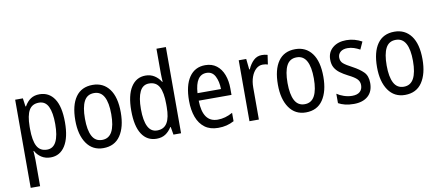

<svg xmlns="http://www.w3.org/2000/svg" viewBox="-82 -1093 3825 1667"><g transform="rotate(-10 1830.5 -260.0)"><path d="M286 -547Q370 -547 416.5 -477.5Q463 -408 463 -269Q463 -135 417 -62.5Q371 10 289 10Q243 10 208.5 -12Q174 -34 154 -71H150Q151 -51 152.5 -30.5Q154 -10 154 6V240H71V-537H139L149 -464H154Q177 -505 209 -526Q241 -547 286 -547ZM269 -476Q209 -476 182 -429.5Q155 -383 154 -285V-266Q154 -162 181 -112Q208 -62 270 -62Q324 -62 350.5 -115Q377 -168 377 -269Q377 -369 351.5 -422.5Q326 -476 269 -476Z M955 -269Q955 -141 904 -65.5Q853 10 753 10Q659 10 606.5 -65.5Q554 -141 554 -269Q554 -402 605 -474.5Q656 -547 755 -547Q848 -547 901.5 -476Q955 -405 955 -269ZM639 -269Q639 -169 667 -115.5Q695 -62 755 -62Q814 -62 842.5 -114.5Q871 -167 871 -269Q871 -370 842.5 -422.5Q814 -475 755 -475Q694 -475 666.5 -422.5Q639 -370 639 -269Z M1223 10Q1139 10 1093 -60.5Q1047 -131 1047 -268Q1047 -403 1093 -475Q1139 -547 1221 -547Q1265 -547 1299 -525.5Q1333 -504 1355 -468H1359Q1358 -487 1357 -507.5Q1356 -528 1356 -543V-760H1439V0H1372L1360 -69H1356Q1333 -32 1301 -11Q1269 10 1223 10ZM1240 -60Q1300 -60 1328 -106.5Q1356 -153 1356 -246V-272Q1356 -374 1329 -424Q1302 -474 1239 -474Q1184 -474 1158 -420Q1132 -366 1132 -267Q1132 -166 1158.5 -113Q1185 -60 1240 -60Z M1747 -546Q1806 -546 1846.5 -515Q1887 -484 1907.5 -430Q1928 -376 1928 -308V-252H1639Q1642 -61 1774 -61Q1841 -61 1906 -98V-24Q1874 -7 1840.5 1.5Q1807 10 1766 10Q1695 10 1648.5 -24.5Q1602 -59 1579 -121Q1556 -183 1556 -265Q1556 -400 1606 -473Q1656 -546 1747 -546ZM1747 -478Q1650 -478 1640 -318H1847Q1846 -385 1822 -431.5Q1798 -478 1747 -478Z M2246 -547Q2258 -547 2271 -545.5Q2284 -544 2297 -540L2285 -457Q2265 -464 2240 -464Q2207 -464 2181 -440.5Q2155 -417 2140 -376Q2125 -335 2125 -282V0H2042V-537H2108L2118 -443H2123Q2143 -489 2173.5 -518Q2204 -547 2246 -547Z M2741 -269Q2741 -141 2690 -65.5Q2639 10 2539 10Q2445 10 2392.5 -65.5Q2340 -141 2340 -269Q2340 -402 2391 -474.5Q2442 -547 2541 -547Q2634 -547 2687.5 -476Q2741 -405 2741 -269ZM2425 -269Q2425 -169 2453 -115.5Q2481 -62 2541 -62Q2600 -62 2628.5 -114.5Q2657 -167 2657 -269Q2657 -370 2628.5 -422.5Q2600 -475 2541 -475Q2480 -475 2452.5 -422.5Q2425 -370 2425 -269Z M3132 -145Q3132 -70 3086.5 -30Q3041 10 2962 10Q2918 10 2884.5 1.5Q2851 -7 2826 -21V-104Q2850 -87 2886.5 -74.5Q2923 -62 2960 -62Q3005 -62 3028 -83Q3051 -104 3051 -141Q3051 -172 3030 -194Q3009 -216 2954 -243Q2915 -263 2886 -284.5Q2857 -306 2841 -334.5Q2825 -363 2825 -405Q2825 -470 2871 -508.5Q2917 -547 2991 -547Q3029 -547 3063 -537.5Q3097 -528 3128 -511L3098 -445Q3073 -459 3046 -468Q3019 -477 2990 -477Q2950 -477 2927.5 -458Q2905 -439 2905 -408Q2905 -376 2927.5 -356Q2950 -336 3006 -307Q3064 -276 3098 -242Q3132 -208 3132 -145Z M3615 -269Q3615 -141 3564 -65.5Q3513 10 3413 10Q3319 10 3266.5 -65.5Q3214 -141 3214 -269Q3214 -402 3265 -474.5Q3316 -547 3415 -547Q3508 -547 3561.5 -476Q3615 -405 3615 -269ZM3299 -269Q3299 -169 3327 -115.5Q3355 -62 3415 -62Q3474 -62 3502.5 -114.5Q3531 -167 3531 -269Q3531 -370 3502.5 -422.5Q3474 -475 3415 -475Q3354 -475 3326.5 -422.5Q3299 -370 3299 -269Z"/></g></svg>

Font: Noto Sans Lao Condensed
Style: Regular
Weight: 400
Width: 3
Designer: Monotype Design Team
Foundry: Monotype Imaging Inc.
Version: Version 2.003; ttfautohint (v1.8.4.7-5d5b)